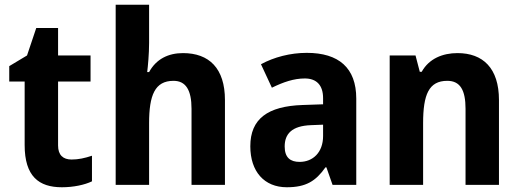

<svg xmlns="http://www.w3.org/2000/svg" viewBox="-20 -780 2194 810"><path d="M282 -107C246 -107 225 -126 225 -166V-436H362V-546H225V-662H133L94 -546L19 -501V-436H84V-168C84 -36 144 10 241 10C290 10 337 0 368 -15V-123C338 -113 311 -107 282 -107Z M609 -599V-760H468V0H609V-260C609 -378 633 -439 712 -439C764 -439 788 -400 788 -321V0H929V-358C929 -492 862 -556 752 -556C690 -556 639 -531 609 -476H601C604 -500 609 -553 609 -599Z M1274 -557C1205 -557 1136 -539 1081 -509L1127 -410C1176 -434 1220 -449 1266 -449C1315 -449 1343 -421 1343 -366V-340L1256 -337C1110 -332 1036 -279 1036 -163C1036 -56 1095 10 1190 10C1271 10 1312 -16 1353 -74H1357L1383 0H1483V-364C1483 -494 1409 -557 1274 -557ZM1292 -252 1343 -254V-206C1343 -137 1300 -97 1244 -97C1205 -97 1181 -115 1181 -162C1181 -215 1211 -249 1292 -252Z M1910 -556C1848 -556 1790 -533 1759 -477H1751L1733 -546H1624V0H1765V-260C1765 -381 1789 -439 1867 -439C1922 -439 1944 -399 1944 -321V0H2085V-358C2085 -493 2017 -556 1910 -556Z"/></svg>

Font: Noto Sans Gurmukhi SemiCondensed
Style: Bold
Weight: 700
Width: 4
Designer: Jelle Bosma - Monotype Design Team
Foundry: Monotype Imaging Inc.
Version: Version 2.004